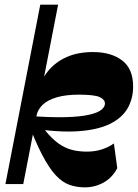

<svg xmlns="http://www.w3.org/2000/svg" viewBox="-20 -792 593 826"><path d="M111.3 -240.5 101.7 -293.3Q198.2 -286.3 262.4 -288Q326.5 -289.8 363.5 -298.4Q400.5 -307 416 -319.6Q431.5 -332.3 431.5 -346.3Q431.5 -363.8 408.8 -374.3Q386 -384.8 319 -384.8Q264 -384.8 225.3 -373.6Q186.5 -362.5 164.6 -342.3Q142.7 -322 136.5 -293L140.5 -391.7Q154.2 -445.7 186 -485.2Q217.7 -524.7 267.1 -546.7Q316.5 -568.7 384 -568Q460.2 -567.2 506.5 -531.2Q552.7 -495.2 552.7 -420Q552.7 -367.8 529.1 -326.4Q505.5 -285 453.6 -259.3Q401.7 -233.5 317.5 -227.5Q233.2 -221.5 111.3 -240.5ZM344.8 14Q309.5 14 278.9 3.2Q248.3 -7.5 219.8 -38Q191.3 -68.5 160.8 -126.9Q130.3 -185.2 95 -280.5L137.2 -282.8Q165 -240 190.5 -212.1Q216 -184.2 241.3 -168.4Q266.5 -152.5 294.1 -146.1Q321.8 -139.7 354 -139.7Q387.5 -139.7 416.5 -148.7Q445.5 -157.7 470 -174.7L484.5 -68.5Q462.7 -27.2 425.5 -6.6Q388.2 14 344.8 14ZM3.3 0 153.3 -772H230L80 0Z"/></svg>

Font: Savate ExtraLight
Style: Italic
Weight: 200
Italic angle: -11°
Designer: Max Esnée
Foundry: Plomb Type
Version: Version 2.000